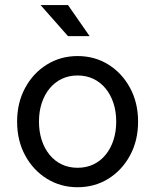

<svg xmlns="http://www.w3.org/2000/svg" viewBox="-20 -743 624 772"><path d="M136.7 -253.9Q136.7 -294.4 147.7 -328.1Q158.7 -361.8 179.2 -387Q199.7 -412.1 228.3 -425.8Q256.8 -439.5 292 -439.5Q327.1 -439.5 355.7 -425.8Q384.3 -412.1 404.8 -387Q425.3 -361.8 436.3 -328.1Q447.3 -294.4 447.3 -253.9Q447.3 -213.9 436.3 -179.9Q425.3 -146 404.8 -120.8Q384.3 -95.7 355.7 -82Q327.1 -68.4 292 -68.4Q256.8 -68.4 228.3 -82Q199.7 -95.7 179.2 -120.8Q158.7 -146 147.7 -179.9Q136.7 -213.9 136.7 -253.9ZM48.8 -253.9Q48.8 -177.7 81.1 -118.2Q113.3 -58.6 168.5 -24.4Q223.6 9.8 292 9.8Q360.8 9.8 415.8 -24.4Q470.7 -58.6 502.9 -118.2Q535.2 -177.7 535.2 -253.9Q535.2 -330.1 502.9 -389.6Q470.7 -449.2 415.8 -483.4Q360.8 -517.6 292 -517.6Q223.6 -517.6 168.5 -483.4Q113.3 -449.2 81.1 -389.6Q48.8 -330.1 48.8 -253.9ZM253.4 -597.7H340.3L253.4 -722.7H143.1Z"/></svg>

Font: Giphurs
Style: Regular
Weight: 400
Version: Version 2.010